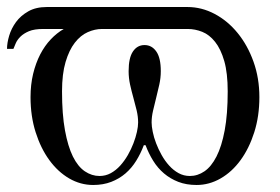

<svg xmlns="http://www.w3.org/2000/svg" viewBox="-53 -510 790 542"><path d="M679.2 -235.8Q679.2 -289.6 662.6 -335.9Q646 -382.3 617.9 -416.7Q589.8 -451.2 553 -470.7Q516.1 -490.2 476.1 -490.2H79.1Q48.3 -490.2 26.9 -478Q5.4 -465.8 -7.8 -447.8Q-21 -429.7 -27.1 -409.2Q-33.2 -388.7 -33.2 -372.1H-15.1Q-12.7 -378.4 -8.5 -387.9Q-4.4 -397.5 4.6 -406.5Q13.7 -415.5 28.8 -421.9Q43.9 -428.2 68.8 -428.2H127Q107.4 -417 90.3 -398.9Q73.2 -380.9 60.5 -356.4Q47.9 -332 40.5 -301.5Q33.2 -271 33.2 -235.8Q33.2 -182.1 47.6 -136.7Q62 -91.3 86.2 -58.1Q110.4 -24.9 142.3 -6.3Q174.3 12.2 210 12.2Q238.3 12.2 261 3.4Q283.7 -5.4 301.3 -20.5Q318.8 -35.6 331.5 -56.2Q344.2 -76.7 353 -100.1H357.9Q366.7 -76.7 379.4 -56.2Q392.1 -35.6 409.9 -20.5Q427.7 -5.4 450.4 3.4Q473.1 12.2 502 12.2Q537.6 12.2 569.8 -6.3Q602.1 -24.9 626.2 -58.1Q650.4 -91.3 664.8 -136.7Q679.2 -182.1 679.2 -235.8ZM589.8 -252Q589.8 -187.5 581.3 -142.1Q572.8 -96.7 558.1 -68.1Q543.5 -39.6 524.2 -26.4Q504.9 -13.2 482.9 -13.2Q465.8 -13.2 451.2 -21.2Q436.5 -29.3 424.6 -42.5Q412.6 -55.7 403.3 -72.3Q394 -88.9 387.7 -105.5Q381.3 -122.1 378.2 -137.7Q375 -153.3 375 -164.1Q375 -180.7 379.2 -198.2Q383.3 -215.8 387.9 -234.1Q392.6 -252.4 396.7 -271.2Q400.9 -290 400.9 -309.1Q400.9 -346.7 388.2 -364.7Q375.5 -382.8 355 -382.8Q334.5 -382.8 322.3 -364.7Q310.1 -346.7 310.1 -309.1Q310.1 -290 314.2 -271.2Q318.4 -252.4 323.5 -234.1Q328.6 -215.8 332.8 -198.2Q336.9 -180.7 336.9 -164.1Q336.9 -152.8 333.5 -137.5Q330.1 -122.1 323.7 -105.5Q317.4 -88.9 307.9 -72.3Q298.3 -55.7 286.4 -42.5Q274.4 -29.3 259.8 -21.2Q245.1 -13.2 228 -13.2Q206.1 -13.2 186.5 -26.4Q167 -39.6 152.8 -68.1Q138.7 -96.7 130.4 -142.1Q122.1 -187.5 122.1 -252Q122.1 -301.3 132.1 -335Q142.1 -368.7 158.2 -389.4Q174.3 -410.2 194.6 -419.2Q214.8 -428.2 234.9 -428.2H477.1Q497.6 -428.2 517.8 -420.2Q538.1 -412.1 554.2 -391.8Q570.3 -371.6 580.1 -337.6Q589.8 -303.7 589.8 -252Z"/></svg>

Font: Galatia SIL
Style: Regular
Weight: 400
Designer: Development by SIL's NRSI team
Version: Version 2.1